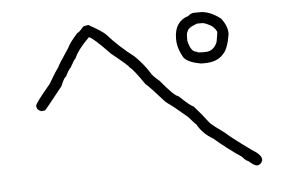

<svg xmlns="http://www.w3.org/2000/svg" viewBox="-45 -626 1090 711"><g transform="rotate(-5 500.0 -270.5)"><path d="M306.2 -551.3Q356.4 -523.4 368.7 -510.3Q411.1 -462.4 466.3 -420.4Q499.5 -387.7 519 -356Q524.9 -343.8 550.3 -322.8Q602.1 -260.3 614.7 -260.3Q656.2 -220.2 667.5 -217.3Q692.9 -189.5 722.2 -150.9Q733.4 -139.6 774.9 -109.9Q798.8 -87.9 868.7 -37.6Q903.8 -17.1 903.8 1.5V3.4Q897.5 21 882.3 21Q873.5 21 851.1 1.5Q844.7 1.5 829.6 -16.1Q776.4 -51.8 730 -92.3Q692.9 -112.8 671.4 -150.9Q668.9 -151.4 644 -180.2L608.9 -209.5Q602.1 -216.3 565.9 -242.7Q512.7 -302.7 497.6 -314.9Q456.5 -374.5 444.8 -381.3Q443.4 -387.7 380.4 -438Q319.8 -501.5 304.2 -506.3Q261.2 -464.4 247.6 -432.1Q244.6 -432.1 226.1 -398.9Q220.7 -396.5 206.5 -367.7Q200.7 -367.7 187 -334.5Q120.6 -250.5 118.7 -250.5L105 -248.5Q87.4 -254.9 87.4 -270Q87.4 -279.3 144 -346.2Q167.5 -387.2 181.2 -404.8Q181.2 -409.7 224.1 -473.1Q233.9 -494.1 263.2 -525.9Q268.6 -525.9 286.6 -547.4Q298.8 -551.3 306.2 -551.3ZM701.2 -562.5H728.5Q763.2 -559.6 798.8 -531.2Q820.3 -502 820.3 -476.6V-472.7Q811.5 -417.5 793 -400.4Q770.5 -373 722.7 -373H709Q661.6 -381.3 646.5 -400.4Q625 -436.5 625 -470.7V-472.7Q625 -536.1 677.7 -552.7Q688.5 -562.5 701.2 -562.5ZM666 -474.6V-460.9Q675.8 -418 697.3 -418Q697.3 -414.1 716.8 -414.1H728.5Q760.3 -414.1 773.4 -447.3Q779.3 -478.5 779.3 -484.4Q770.5 -505.4 746.1 -515.6Q733.4 -521.5 728.5 -521.5H707Q669.9 -507.8 669.9 -494.1Q666.5 -494.1 666 -474.6Z"/></g></svg>

Font: CEF Fonts CJK Mono
Style: Regular
Weight: 400
Designer: PartyBoss (派对大魔王)
Version: Release 2.25